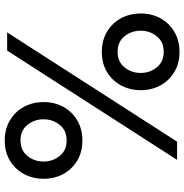

<svg xmlns="http://www.w3.org/2000/svg" viewBox="-4 -746 760 791"><g transform="rotate(90 375.5 -350.0)"><path d="M563 -700 113 0H188L638 -700ZM471 -150Q471 -188 494 -216.5Q517 -245 558 -245Q599 -245 622 -216.5Q645 -188 645 -150Q645 -112 622 -83.5Q599 -55 558 -55Q517 -55 494 -83.5Q471 -112 471 -150ZM400 -150Q400 -106 419.5 -69.5Q439 -33 475 -11.5Q511 10 558 10Q606 10 641.5 -11.5Q677 -33 696.5 -69.5Q716 -106 716 -150Q716 -195 696.5 -231Q677 -267 641.5 -288.5Q606 -310 558 -310Q511 -310 475 -288.5Q439 -267 419.5 -231Q400 -195 400 -150ZM106 -550Q106 -588 129 -616.5Q152 -645 193 -645Q234 -645 257 -616.5Q280 -588 280 -550Q280 -512 257 -483.5Q234 -455 193 -455Q152 -455 129 -483.5Q106 -512 106 -550ZM35 -550Q35 -506 54.5 -469.5Q74 -433 110 -411.5Q146 -390 193 -390Q241 -390 276.5 -411.5Q312 -433 331.5 -469.5Q351 -506 351 -550Q351 -595 331.5 -631Q312 -667 276.5 -688.5Q241 -710 193 -710Q146 -710 110 -688.5Q74 -667 54.5 -631Q35 -595 35 -550Z"/></g></svg>

Font: Jost-400-Book
Style: Regular
Weight: 400
Version: Version 3.200; ttfautohint (v0.97) -l 8 -r 50 -G 200 -x 14 -